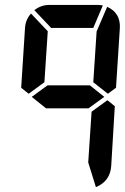

<svg xmlns="http://www.w3.org/2000/svg" viewBox="-20 -770 509 783"><path d="M360.4 -656.2H188.5L120.1 -728.5Q147.5 -750 181.6 -750H380.9L399.4 -748ZM374 -641.6 417 -742.2Q471.7 -717.8 468.8 -656.2L453.1 -412.1L419.9 -387.7L360.4 -434.6ZM353.5 -314.5 418 -361.3 448.2 -336.9 433.6 -93.8Q429.7 -31.2 371.1 -6.8L339.8 -107.4ZM161.1 -434.6 96.7 -387.7 66.4 -412.1 82 -656.2Q84 -689.5 106.4 -714.8L174.8 -642.6ZM109.4 -375 173.8 -421.9H346.7L405.3 -375L340.8 -328.1H168Z"/></svg>

Font: 7-Segment
Style: Regular
Weight: 400
Designer: Jan Bobrowski
Version: Version 3.0